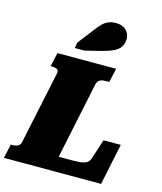

<svg xmlns="http://www.w3.org/2000/svg" viewBox="-179 -1084 998 1185"><g transform="rotate(15 319.5 -491.5)"><path d="M487 -710 467 -621H448Q432 -621 419.5 -618Q407 -615 399.5 -607.5Q392 -600 388 -585L285 -94H366Q394 -94 415 -95.5Q436 -97 450 -102Q464 -107 472.5 -116Q481 -125 485 -138L526 -264H636L581 0H-40L-20 -90H-9Q11 -90 25 -97Q39 -104 44 -126L141 -585Q146 -607 134.5 -614Q123 -621 103 -621H92L112 -710ZM293 -907Q311 -932 328.5 -949Q346 -966 366.5 -974.5Q387 -983 412 -983Q455 -983 478.5 -960.5Q502 -938 502 -904Q502 -875 488.5 -854Q475 -833 446 -819Q417 -805 371 -793L268 -768H207L214 -805Z"/></g></svg>

Font: Roboto Serif 20pt Black
Style: Italic
Weight: 900
Italic angle: -10°
Version: Version 1.008